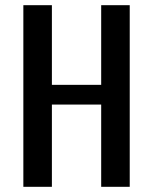

<svg xmlns="http://www.w3.org/2000/svg" viewBox="-20 -720 590 740"><path d="M70 0V-700H180V-393H370V-700H480V0H370V-317H180V0Z"/></svg>

Font: Cuprum SemiBold
Style: Regular
Weight: 600
Designer: Jovanny Lemonad
Foundry: Jovanny Lemonad
Version: Version 3.000